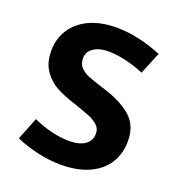

<svg xmlns="http://www.w3.org/2000/svg" viewBox="-127 -784 828 900"><g transform="rotate(20 287.0 -334.0)"><path d="M534 -199Q534 -137 505 -89.5Q476 -42 417.5 -14.5Q359 13 274 13Q219 13 159.5 -0.5Q100 -14 49 -36L93 -148Q190 -105 274 -105Q324 -105 352.5 -124.5Q381 -144 381 -181Q381 -205 363 -221.5Q345 -238 321.5 -247.5Q298 -257 244 -276Q186 -294 146 -315Q106 -336 78.5 -375Q51 -414 51 -475Q51 -533 80.5 -580Q110 -627 167 -654Q224 -681 304 -681Q359 -681 418 -667.5Q477 -654 529 -632L484 -522Q442 -540 394.5 -551.5Q347 -563 304 -563Q260 -563 231.5 -544Q203 -525 203 -492Q203 -464 219 -447Q235 -430 259.5 -420Q284 -410 338 -393Q429 -366 481.5 -322Q534 -278 534 -199Z"/></g></svg>

Font: XXII Aven Bold
Style: Regular
Weight: 700
Designer: Lecter Johnson
Foundry: Doubletwo Studios
Version: Version 1.001